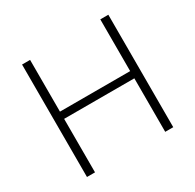

<svg xmlns="http://www.w3.org/2000/svg" viewBox="-152 -867 1052 1035"><g transform="rotate(-30 374.0 -350.0)"><path d="M106 0H156V-333H593V0H643V-700H593V-378H156V-700H106Z"/></g></svg>

Font: Chess Sans Light
Style: Regular
Weight: 300
Designer: Wolf Bōese
Foundry: Wolf Bōese
Version: Version 7.223;Glyphs 3.3 (3306)